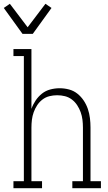

<svg xmlns="http://www.w3.org/2000/svg" viewBox="-52 -994 572 1014"><path d="M67 -815 -32 -952 0 -974 94 -850 188 -974 220 -952 121 -815ZM19 0V-37H74V-698H19V-735H114V-419Q122 -442 136 -463Q150 -484 169.5 -499.5Q189 -515 213.5 -521.5Q238 -528 263 -528Q288 -528 312.5 -521.5Q337 -515 356.5 -499.5Q376 -484 390 -463Q404 -442 412 -418.5Q420 -395 423 -370Q426 -345 426 -320V-37H481V0H330V-37H386V-320Q386 -341 383.5 -361.5Q381 -382 374 -401.5Q367 -421 355.5 -438.5Q344 -456 327.5 -468.5Q311 -481 291 -486Q271 -491 250 -491Q229 -491 209 -486Q189 -481 172.5 -468.5Q156 -456 144.5 -438.5Q133 -421 126 -401.5Q119 -382 116.5 -361.5Q114 -341 114 -320V-37H170V0Z"/></svg>

Font: Iosevka Curly Slab Extralight
Style: Regular
Weight: 200
Monospace: yes
Designer: Belleve Invis
Foundry: Belleve Invis
Version: Version 22.1.2; ttfautohint (v1.8.4)